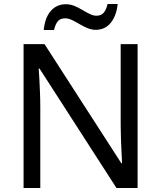

<svg xmlns="http://www.w3.org/2000/svg" viewBox="-20 -933 800 953"><path d="M663 0H558L176 -593H172Q174 -570 175.5 -538.5Q177 -507 178.5 -471.5Q180 -436 180 -399V0H97V-714H201L582 -123H586Q585 -139 583.5 -171Q582 -203 580.5 -241Q579 -279 579 -311V-714H663ZM197 -784Q200 -814 208.5 -837.5Q217 -861 231 -877.5Q245 -894 264 -903Q283 -912 307 -912Q329 -912 349.5 -903.5Q370 -895 389 -883.5Q408 -872 425.5 -863.5Q443 -855 459 -855Q482 -855 494.5 -869.5Q507 -884 514 -913H564Q558 -855 530 -820Q502 -785 455 -785Q434 -785 414 -793.5Q394 -802 374.5 -813.5Q355 -825 337.5 -833.5Q320 -842 303 -842Q279 -842 267 -827.5Q255 -813 248 -784Z"/></svg>

Font: Noto Sans Malayalam
Style: Regular
Weight: 400
Designer: Jelle Bosma - Monotype Design Team
Foundry: Monotype Imaging Inc.
Version: Version 2.103